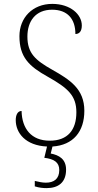

<svg xmlns="http://www.w3.org/2000/svg" viewBox="-20 -744 502 988"><path d="M220 224C280 224 320 195 320 129C320 74 283 54 241 46L250 10C357 3 414 -67 414 -174C414 -287 339 -334 249 -385C162 -434 121 -470 121 -556C121 -635 163 -694 248 -694C327 -694 368 -647 368 -569C388 -569 401 -583 401 -613C401 -670 342 -724 249 -724C147 -724 80 -652 80 -558C80 -450 129 -403 226 -349C331 -290 373 -251 373 -166C373 -75 328 -20 236 -20C141 -20 93 -82 91 -173C70 -173 61 -151 61 -126C61 -60 111 5 222 10L208 68C258 74 285 91 285 131C285 177 257 196 216 196C197 196 181 192 159 187V215C181 222 201 224 220 224Z"/></svg>

Font: Noto Serif Bengali SemiCondensed ExtraLight
Style: Regular
Weight: 200
Width: 4
Designer: Juan Bruce, Universal Thirst, Indian Type Foundry and the Monotype Design Team.
Foundry: Monotype Imaging Inc.
Version: Version 2.003